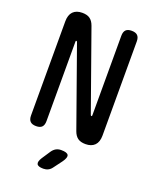

<svg xmlns="http://www.w3.org/2000/svg" viewBox="-175 -839 950 1177"><g transform="rotate(20 300.0 -250.0)"><path d="M73 -655Q73 -697 94 -718.5Q115 -740 154 -740Q186 -740 204.5 -726.5Q223 -713 233 -685L416 -170Q417 -167 418.5 -165.5Q420 -164 422 -164Q424 -164 425 -165.5Q426 -167 426 -170V-689Q426 -715 438 -727.5Q450 -740 476 -740Q502 -740 514.5 -727.5Q527 -715 527 -689V-75Q527 -33 506 -11.5Q485 10 446 10Q414 10 395.5 -3.5Q377 -17 367 -45L184 -560Q183 -563 181.5 -564.5Q180 -566 178 -566Q176 -566 175 -564.5Q174 -563 174 -560V-41Q174 -15 162 -2.5Q150 10 124 10Q98 10 85.5 -2.5Q73 -15 73 -41ZM224 183 261 127Q272 111 286.5 103Q301 95 320 95Q359 95 366.5 110Q374 125 351 157L310 212Q300 226 286 233Q272 240 255 240Q220 240 213 225.5Q206 211 224 183Z"/></g></svg>

Font: Maple Mono Medium
Style: Regular
Weight: 500
Monospace: yes
Designer: subframe7536
Version: Version 7.000